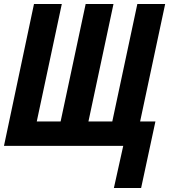

<svg xmlns="http://www.w3.org/2000/svg" viewBox="-24 -734 851 966"><path d="M686 212 758 -123H681L807 -714H667L541 -123H421L547 -714H407L281 -123H161L287 -714H147L-4 0H596L549 212Z"/></svg>

Font: Noto Sans UI Condensed ExtraBold
Style: Italic
Weight: 800
Width: 3
Designer: Monotype Design Team
Foundry: Monotype Imaging Inc.
Version: 1.001